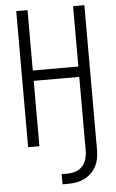

<svg xmlns="http://www.w3.org/2000/svg" viewBox="-62 -777 624 1033"><g transform="rotate(-5 250.0 -260.0)"><path d="M233 215V160H264Q286 160 308 153Q330 146 345 129.5Q360 113 366.5 91Q373 69 373 47V-353H127V0H66V-735H127V-409H373V-735H434V47Q434 69 430 91.5Q426 114 415.5 134.5Q405 155 388.5 171Q372 187 351.5 197Q331 207 308.5 211Q286 215 264 215Z"/></g></svg>

Font: Iosevka Custom Light
Style: Regular
Weight: 300
Monospace: yes
Designer: Belleve Invis
Foundry: Belleve Invis
Version: Version 27.3.5